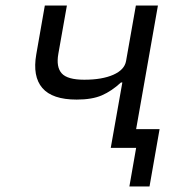

<svg xmlns="http://www.w3.org/2000/svg" viewBox="-20 -536 640 696"><path d="M473.5 0H381.5L423.5 -237H418.5Q385 -206 349.5 -190.5Q314 -175 258 -175Q169.5 -175 133.5 -217Q97.5 -259 111.5 -339L142.5 -516H222.5L191.5 -341Q183 -293 203.8 -270Q224.5 -247 285.5 -247Q350 -247 390.8 -265Q431.5 -283 437 -315L472.5 -516H552.5L473.5 -68H558.5L522 140H449L473.5 0Z"/></svg>

Font: JuliaMono ExtraBoldItalic
Style: Regular
Weight: 800
Italic angle: -9°
Monospace: yes
Designer: cormullion
Foundry: corm
Version: Version 0.049; ttfautohint (v1.8.4)